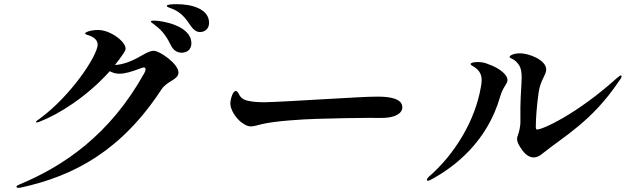

<svg xmlns="http://www.w3.org/2000/svg" viewBox="-20 -886 3040 922"><path d="M829 -866C810 -866 781 -865 781 -858C781 -852 794 -849 814 -841C850 -824 869 -802 898 -759C909 -743 924 -732 941 -732C962 -732 984 -747 984 -776C984 -846 895 -866 829 -866ZM720 -787C711 -787 705 -787 705 -782C705 -777 714 -775 726 -764C763 -736 782 -707 803 -664C815 -642 833 -633 853 -633C873 -633 899 -644 899 -678C899 -764 756 -787 720 -787ZM719 -642C699 -642 682 -631 658 -618C609 -589 565 -575 532 -574C546 -591 559 -609 572 -628C578 -637 583 -645 583 -653C583 -686 511 -742 451 -742C433 -742 415 -739 403 -735C395 -732 389 -729 389 -725C389 -723 393 -720 401 -718C428 -710 449 -695 449 -672C449 -621 323 -427 168 -314C157 -307 153 -304 153 -300C153 -298 155 -298 157 -298C159 -298 164 -299 171 -302C262 -337 398 -422 507 -544C522 -536 537 -532 553 -532C580 -532 611 -541 658 -559C664 -561 667 -562 670 -562C676 -562 679 -560 679 -553C679 -549 678 -544 673 -535C508 -238 285 -88 73 0C64 4 59 7 59 10C59 14 62 16 68 16C71 16 72 16 79 15C337 -41 563 -163 755 -456C783 -499 837 -502 837 -538C837 -580 746 -642 719 -642Z M1186 -279C1198 -279 1213 -284 1238 -290C1299 -305 1431 -313 1494 -315C1578 -318 1706 -320 1753 -320C1793 -320 1819 -319 1825 -320C1877 -322 1912 -341 1912 -371C1912 -414 1847 -422 1795 -422C1735 -422 1678 -417 1506 -408C1461 -405 1283 -395 1250 -395C1229 -395 1194 -396 1171 -402C1144 -407 1132 -423 1126 -436C1121 -445 1118 -449 1112 -449C1096 -449 1086 -403 1086 -390C1086 -358 1114 -317 1140 -298C1160 -283 1172 -279 1186 -279Z M2543 -130C2556 -130 2571 -136 2587 -150C2683 -228 2823 -303 2952 -496C2961 -507 2965 -515 2965 -520C2965 -522 2963 -524 2962 -524C2959 -524 2954 -521 2941 -510C2750 -338 2586 -264 2559 -264C2554 -264 2553 -269 2553 -278C2553 -317 2558 -383 2567 -445C2576 -503 2603 -526 2603 -552C2603 -599 2518 -630 2478 -630C2450 -630 2427 -621 2427 -612C2427 -605 2452 -606 2474 -571C2482 -557 2485 -539 2485 -514C2485 -481 2480 -435 2479 -371V-336V-294C2477 -273 2474 -255 2466 -234C2464 -229 2463 -225 2463 -220C2463 -201 2476 -181 2490 -162C2503 -145 2521 -130 2543 -130ZM2035 -18C2038 -18 2041 -19 2047 -22C2166 -85 2321 -208 2382 -423C2396 -471 2417 -482 2417 -502C2417 -523 2388 -556 2322 -579C2306 -586 2288 -588 2274 -588C2252 -588 2240 -584 2240 -578C2240 -574 2248 -570 2258 -564C2286 -546 2293 -523 2293 -501C2293 -488 2291 -477 2289 -467C2262 -309 2166 -147 2039 -37C2033 -31 2030 -26 2030 -23C2030 -21 2031 -18 2035 -18Z"/></svg>

Font: Shippori Mincho OTF
Style: Bold
Weight: 800
Designer: FONTDASU
Foundry: FONTDASU / Google Inc. / but / Adobe
Version: Version 3.300;hotconv 1.0.109;makeotfexe 2.5.65596